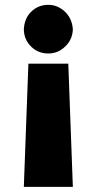

<svg xmlns="http://www.w3.org/2000/svg" viewBox="-20 -575 395 779"><path d="M275.6 183.2H76.7L95.2 -316.8H257.1ZM176.1 -358Q134.6 -358 106.2 -386Q77.4 -414.4 76.7 -456Q79.2 -501.8 107.6 -528.4Q135.7 -555.4 176.1 -555.4Q213.4 -555.4 242.9 -528.1Q272.4 -500.7 275.6 -456Q274.1 -414.4 244.3 -386Q215.2 -358 176.1 -358Z"/></svg>

Font: Linik Sans Black
Style: Regular
Weight: 900
Designer: Fonts by Rasmus Andersson / Changes by Cristiano Sobral with parts from Marc Monis
Foundry: rsms
Version: Version 3.020; ttfautohint (v1.6)